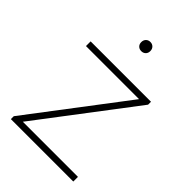

<svg xmlns="http://www.w3.org/2000/svg" viewBox="-219 -837 931 931"><g transform="rotate(45 247.0 -371.5)"><path d="M34 0V-20L405 -508H41V-540H455V-520L84 -32H462V0ZM248 -680Q234.5 -680 225.8 -688.5Q217 -697 217 -711Q217 -725.5 225.8 -734.2Q234.5 -743 248 -743Q261.5 -743 270.2 -734.2Q279 -725.5 279 -711Q279 -697 270.2 -688.5Q261.5 -680 248 -680Z"/></g></svg>

Font: Encode Sans Expanded Expanded Thin
Style: Regular
Weight: 100
Width: 7
Designer: Multiple Designers
Foundry: Impallari Type
Version: Version 3.000; ttfautohint (v1.8.3) -l 8 -r 50 -G 200 -x 14 